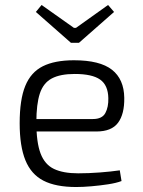

<svg xmlns="http://www.w3.org/2000/svg" viewBox="-20 -739 573 771"><path d="M277 -497Q381 -497 429.5 -459Q478 -421 479 -346Q480 -281 454 -246Q428 -211 367 -211H86V-261H353Q390 -261 403 -285Q416 -309 415 -345Q414 -397 382 -419.5Q350 -442 280 -442Q222 -442 188 -424Q154 -406 140 -363.5Q126 -321 126 -248Q126 -167 143 -122.5Q160 -78 197 -60.5Q234 -43 294 -43Q336 -43 381.5 -46.5Q427 -50 461 -55L468 -12Q447 -4 414.5 1Q382 6 347.5 9Q313 12 286 12Q204 12 154.5 -13.5Q105 -39 82 -95.5Q59 -152 59 -244Q59 -339 81.5 -394Q104 -449 152 -473Q200 -497 277 -497ZM414 -719 438 -691 297 -567H265L124 -691L147 -719L277 -627H285Z"/></svg>

Font: Exo 2 Light
Style: Regular
Weight: 300
Designer: Natanael Gama
Foundry: Natanael Gama
Version: Version 2.010